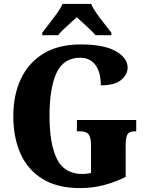

<svg xmlns="http://www.w3.org/2000/svg" viewBox="-20 -951 756 981"><path d="M389 10Q274 10 198.5 -36Q123 -82 85.5 -164.5Q48 -247 48 -358Q48 -466 87 -548.5Q126 -631 202.5 -677.5Q279 -724 392 -724Q511 -724 571.5 -689.5Q632 -655 632 -606Q632 -570 599 -542.5Q566 -515 495 -515Q495 -582 467.5 -619Q440 -656 390 -656Q305 -656 269 -579Q233 -502 233 -358Q233 -215 271 -138.5Q309 -62 402 -62Q420 -62 445 -67V-209Q445 -247 433.5 -263.5Q422 -280 389 -280H373V-338H676V-280H668Q639 -280 630.5 -263Q622 -246 622 -205V-47Q565 -19 508 -4.5Q451 10 389 10ZM196 -784Q210 -803 230.5 -829Q251 -855 270.5 -882Q290 -909 300 -931H445Q455 -909 474 -882Q493 -855 514 -829Q535 -803 549 -784V-771H468Q461 -780 443 -797.5Q425 -815 405 -833Q385 -851 372 -863Q358 -850 339 -833Q320 -816 303 -799.5Q286 -783 277 -771H196Z"/></svg>

Font: Noto Serif Condensed Black
Style: Regular
Weight: 900
Width: 3
Designer: Monotype Design Team
Foundry: Monotype Imaging Inc.
Version: Version 2.015; ttfautohint (v1.8.4.7-5d5b)